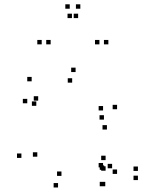

<svg xmlns="http://www.w3.org/2000/svg" viewBox="-20 -828 660 870"><path d="M457 16V-4H437V16ZM605 -12V-32H585V-12ZM605 -53.5V-73.5H585V-53.5ZM488 -65.5V-85.5H468V-65.5ZM510.5 -40V-60H490.5V-40ZM510.5 -333V-353H490.5V-333ZM322.5 -501.5V-521.5H302.5V-501.5ZM123.5 -459.5V-479.5H103.5V-459.5ZM103.5 -360V-380H83.5V-360ZM144.5 -348.5V-368.5H124.5V-348.5ZM153 -372V-392H133V-372ZM307 -453.5V-473.5H287V-453.5ZM447 -327.5V-347.5H427V-327.5ZM447 -69.5V-89.5H427V-69.5ZM452 -58.5V-78.5H432V-58.5ZM452 16V-4H432V16ZM458.5 -54.5V-74.5H438.5V-54.5ZM458.5 -102.5V-122.5H438.5V-102.5ZM258.5 -31V-51H238.5V-31ZM149 -118V-138H129V-118ZM464.5 -241V-261H444.5V-241ZM451 -286V-306H431V-286ZM77 -112.5V-132.5H57V-112.5ZM243 21.5V1.5H223V21.5ZM209.5 -627V-647H189.5V-627ZM334 -746V-766H314V-746ZM306 -746V-766H286V-746ZM430.5 -627V-647H410.5V-627ZM471 -627V-647H451V-627ZM344 -788.5V-808.5H324V-788.5ZM296 -788.5V-808.5H276V-788.5ZM169 -627V-647H149V-627Z"/></svg>

Font: Monaspace Xenon Dots Var
Style: Regular
Weight: 400
Designer: Riley Cran and the Lettermatic Team
Version: Version 1.100 (Monaspace Xenon Dots)